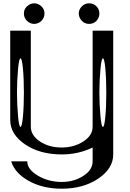

<svg xmlns="http://www.w3.org/2000/svg" viewBox="-20 -937 790 1165"><path d="M89.8 -521.5Q83 -449.2 83 -375Q83 -300.8 89.8 -228.5Q95.7 -167 104.5 -167Q113.3 -167 119.1 -228.5Q125 -290 125 -375Q125 -460 119.1 -521.5Q113.3 -583 104.5 -583Q95.7 -583 89.8 -521.5ZM589.8 -521.5Q583 -449.2 583 -375Q583 -300.8 589.8 -228.5Q595.7 -167 604.5 -167Q613.3 -167 619.1 -228.5Q625 -290 625 -375Q625 -460 619.1 -521.5Q613.3 -583 604.5 -583Q595.7 -583 589.8 -521.5ZM667 -751V0Q667 85.9 575.2 147.5Q484.4 208 354.5 208Q240.2 208 155.3 161.1Q69.3 113.3 47.9 42H145.5Q145.5 90.8 210 128.9Q274.4 167 354.5 167Q429.7 167 486.3 129.9Q542 93.8 542 42V-42Q456.1 0 354.5 0Q222.7 0 132.8 -60.5Q42 -122.1 42 -209V-751H167V-168Q167 -116.2 221.7 -79.1Q276.4 -42 354.5 -42Q429.7 -42 486.3 -79.1Q542 -115.2 542 -168V-751ZM583 -854.5Q583 -830.1 565.4 -810.5Q547.9 -792 520.5 -792Q494.1 -792 476.6 -810.5Q458 -831.1 458 -854.5Q458 -879.9 476.6 -898.4Q495.1 -917 520.5 -917Q546.9 -917 565.4 -898.4Q583 -880.9 583 -854.5ZM250 -854.5Q250 -829.1 231.4 -810.5Q212.9 -792 187.5 -792Q162.1 -792 143.6 -810.5Q125 -829.1 125 -854.5Q125 -880.9 143.6 -898.4Q164.1 -917 187.5 -917Q210.9 -917 231.4 -898.4Q250 -880.9 250 -854.5Z"/></svg>

Font: okolaksMetalik
Style: bold
Weight: 700
Width: 7
Version: Version 0.6